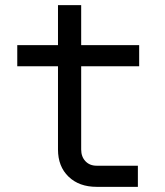

<svg xmlns="http://www.w3.org/2000/svg" viewBox="-20 -725 640 745"><path d="M355 0Q287 0 246 -39.5Q205 -79 205 -145V-468H47V-550H205V-705H295V-550H520V-468H295V-145Q295 -117 311.5 -99.5Q328 -82 355 -82H515V0Z"/></svg>

Font: JetBrainsMono Nerd Font Mono
Style: Regular
Weight: 400
Monospace: yes
Designer: Philipp Nurullin, Konstantin Bulenkov
Foundry: JetBrains
Version: Version 2.304; ttfautohint (v1.8.4.7-5d5b);Nerd Fonts 2.3.0